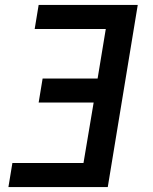

<svg xmlns="http://www.w3.org/2000/svg" viewBox="-20 -755 616 775"><path d="M14 0H415L536 -735H136L120 -638H407L374 -438H152L136 -341H358L317 -97H30Z"/></svg>

Font: Iosevka Sparkle SmBdObl
Style: Regular
Weight: 600
Italic angle: -9°
Designer: Belleve Invis
Foundry: Belleve Invis
Version: Version 4.5.0; ttfautohint (v1.8.3)